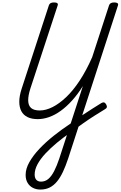

<svg xmlns="http://www.w3.org/2000/svg" viewBox="-20 -1034 988 1573"><path d="M310 519Q277 519 249.5 505Q222 491 206 464Q190 437 190 399Q190 348 221 293.5Q252 239 303.5 184.5Q355 130 420.5 78Q486 26 557 -21Q607 -58 653.5 -89.5Q700 -121 740.5 -146Q781 -171 811 -190Q824 -197 832.5 -195Q841 -193 849 -180Q858 -165 855 -155Q852 -145 838 -138Q800 -115 753.5 -85.5Q707 -56 658 -21.5Q609 13 558 51Q499 92 446 136Q393 180 352 224Q311 268 287.5 311.5Q264 355 264 396Q264 424 277.5 439Q291 454 316 454Q350 454 376 432Q402 410 424 367Q446 324 466 264L659 -329Q617 -262 571 -211Q525 -160 477 -125.5Q429 -91 381.5 -74.5Q334 -58 289 -58Q240 -58 206 -74.5Q172 -91 155 -123Q138 -155 138 -201Q138 -247 157 -306L380 -989Q384 -1002 394 -1008Q404 -1014 422 -1014Q441 -1014 449 -1008Q457 -1002 452 -988L229 -309Q210 -250 211 -209.5Q212 -169 235 -149Q258 -129 306 -129Q355 -129 410 -156.5Q465 -184 522 -238Q579 -292 633 -374Q687 -456 735 -565L873 -989Q877 -1002 887.5 -1008Q898 -1014 916 -1014Q934 -1014 942.5 -1008Q951 -1002 946 -988L538 266Q518 326 496 373Q474 420 447.5 452.5Q421 485 387.5 502Q354 519 310 519Z"/></svg>

Font: Playwrite US Trad Light
Style: Regular
Weight: 300
Designer: Veronika Burian, José Scaglione
Foundry: TypeTogether
Version: Version 1.003